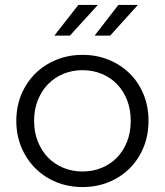

<svg xmlns="http://www.w3.org/2000/svg" viewBox="-20 -752 667 777"><path d="M46 -263Q46 -321 66.5 -370Q87 -419 123 -454.5Q159 -490 208 -510Q257 -530 314 -530Q371 -530 420 -510Q469 -490 505 -454.5Q541 -419 561 -370Q581 -321 581 -263Q581 -205 561 -156Q541 -107 505 -71Q469 -35 420 -15Q371 5 314 5Q257 5 208 -15Q159 -35 123 -71Q87 -107 66.5 -156Q46 -205 46 -263ZM509 -263Q509 -309 494.5 -346.5Q480 -384 454 -411Q428 -438 392 -453Q356 -468 314 -468Q272 -468 236 -453Q200 -438 174 -411Q148 -384 133 -346.5Q118 -309 118 -263Q118 -217 133 -179.5Q148 -142 174 -115Q200 -88 236 -73Q272 -58 314 -58Q356 -58 392 -73Q428 -88 454 -115Q480 -142 494.5 -179.5Q509 -217 509 -263ZM297 -732H376L263 -608H200ZM459 -732H538L426 -608H363Z"/></svg>

Font: CMG Sans
Style: Regular
Weight: 400
Designer: Julieta Ulanovsky
Foundry: Julieta Ulanovsky
Version: Version 7.200